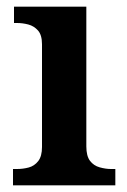

<svg xmlns="http://www.w3.org/2000/svg" viewBox="-20 -556 381 576"><path d="M19 0V-49H31Q49 -49 66 -53.5Q83 -58 94.5 -72.5Q106 -87 106 -115V-423Q106 -451 94 -464.5Q82 -478 65 -482.5Q48 -487 31 -487H22V-536H239V-117Q239 -88 250 -73.5Q261 -59 279 -54Q297 -49 313 -49H326V0Z"/></svg>

Font: Noto Naskh Arabic SemiBold
Style: Regular
Weight: 600
Designer: Monotype Design Team, David Williams, Mohamad Dakak and Nizar Qandah
Foundry: Monotype Imaging Inc.
Version: Version 2.016